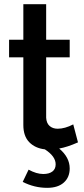

<svg xmlns="http://www.w3.org/2000/svg" viewBox="-20 -715 407 928"><path d="M266.1 2.9Q316.9 45.4 316.9 99.1Q316.9 142.1 288.3 167.5Q259.8 192.9 208 192.9Q146 192.9 89.8 164.1L118.2 105Q156.2 126 189 126Q217.3 126 233.2 114Q249 102.1 249 79.1Q249 40.5 196.8 6.8Q149.9 1.5 121.3 -27.8Q92.8 -57.1 92.8 -110.8V-438H23.9V-522.9H92.8V-694.8H203.1V-522.9H316.9V-438H203.1V-146Q204.6 -119.6 219.7 -106.2Q234.9 -92.8 258.8 -92.8Q293.5 -92.8 334 -113.8L356.9 -26.9Q305.2 -3.9 266.1 2.9Z"/></svg>

Font: Rawline SemiBold
Style: Regular
Weight: 600
Designer: Matt McInerney, Pablo Impallari, Rodrigo Fuenzalida
Foundry: Matt McInerney, Pablo Impallari, Rodrigo Fuenzalida
Version: Version 4.020;PS 004.020;hotconv 1.0.88;makeotf.lib2.5.64775